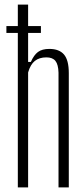

<svg xmlns="http://www.w3.org/2000/svg" viewBox="-20 -820 369 840"><path d="M58 0V-676H8V-706H58V-800H103V-706H159V-676H103V-549H115Q128 -579 146 -592.5Q164 -606 196 -606Q239 -606 260 -581.5Q281 -557 281 -500V0H236V-502Q235 -538 222.5 -553.5Q210 -569 183 -569Q152 -569 132.5 -553.5Q113 -538 103 -503V0Z"/></svg>

Font: Big Shoulders Display Light
Style: Regular
Weight: 300
Designer: Patric King
Foundry: XO Type Co
Version: Version 1.000; ttfautohint (v1.8.2)